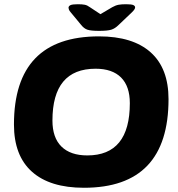

<svg xmlns="http://www.w3.org/2000/svg" viewBox="-20 -880 844 908"><path d="M377 8Q216 8 131 -68Q46 -144 46 -291Q46 -708 448 -708Q608 -708 692.5 -632.5Q777 -557 777 -411Q777 8 377 8ZM393 -145Q594 -145 594 -392Q594 -472 552.5 -513.5Q511 -555 432 -555Q228 -555 228 -310Q228 -229 270.5 -187Q313 -145 393 -145ZM576 -860Q602 -860 610.5 -856Q619 -852 619 -845Q619 -836 603 -821L541 -762Q524 -745 506 -739.5Q488 -734 449 -734Q410 -734 393.5 -739.5Q377 -745 363 -763L315 -821Q308 -829 306 -834.5Q304 -840 304 -843Q304 -851 313 -855.5Q322 -860 348 -860Q369 -860 381 -857.5Q393 -855 405 -846L455 -813L511 -846Q527 -855 541 -857.5Q555 -860 576 -860Z"/></svg>

Font: Asap Semi Expanded Semi Expanded ExtraBold
Style: Italic
Weight: 800
Width: 6
Italic angle: -6°
Designer: Pablo Cosgaya
Foundry: Omnibus-Type
Version: Version 3.001; ttfautohint (v1.8.4.7-5d5b)